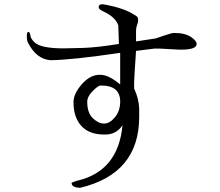

<svg xmlns="http://www.w3.org/2000/svg" viewBox="-20 -847 1040 909"><path d="M525 -293Q500 -262 473 -262Q446 -262 420 -287Q393 -312 393 -365Q393 -390 419 -416Q445 -442 455 -442Q456 -442 457 -442Q549 -443 549 -366Q549 -323 525 -293ZM828 -612Q831 -612 833 -612Q911 -611 911 -639Q911 -654 884 -672Q856 -691 804 -691Q793 -691 755 -678L717 -665L624 -651V-700Q624 -716 629 -729Q634 -741 634 -751Q634 -760 631 -766Q628 -771 597 -788Q566 -804 520 -816Q473 -827 465 -827Q447 -827 447 -813Q447 -803 469 -793Q526 -767 540 -727L543 -639Q438 -622 371 -620Q303 -618 281 -618Q171 -618 142 -648Q124 -666 124 -680Q121 -696 114 -696Q107 -696 107 -676Q107 -656 112 -646Q151 -568 218 -562Q321 -563 549 -597V-447Q495 -493 454 -493Q408 -494 368 -449Q328 -403 328 -364Q328 -363 328 -362Q328 -292 365 -251Q402 -210 474 -210Q475 -210 476 -210Q530 -209 560 -254Q540 -38 348 8H346Q319 17 319 19Q319 41 360 42Q639 -25 639 -294V-333Q637 -381 615 -428V-456Q615 -473 624 -606L711 -617Q712 -617 736 -617Z"/></svg>

Font: Sawarabi Mincho
Style: Regular
Weight: 400
Version: Version 1.082; ttfautohint (v1.8.4.7-5d5b)